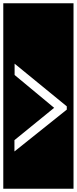

<svg xmlns="http://www.w3.org/2000/svg" viewBox="-32 -937 468 1170"><path d="M-12 -917H416V213H-12ZM375 -269V-289L57 -549V-480L298 -280L56 -83V-14Z"/></svg>

Font: Zilla Slab Highlight Regular
Style: Regular
Weight: 400
Designer: Typotheque Type Foundry
Foundry: Typotheque type foundry
Version: Version 1.1; 2017; ttfautohint (v1.6)